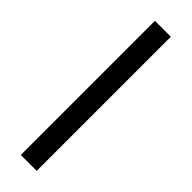

<svg xmlns="http://www.w3.org/2000/svg" viewBox="-261 -766 771 771"><g transform="rotate(45 124.0 -381.0)"><path d="M168.9 0H78.6V-761.7H168.9Z"/></g></svg>

Font: Roboto Web
Style: Regular
Weight: 400
Designer: Google
Version: Version 1.200310; 2013